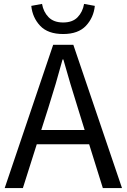

<svg xmlns="http://www.w3.org/2000/svg" viewBox="-20 -962 648 982"><path d="M303 -788Q225 -788 185.5 -830Q146 -872 140 -932L195 -942Q202 -901 228.5 -874Q255 -847 303 -847Q351 -847 377 -874Q403 -901 410 -942L465 -932Q459 -872 419.5 -830Q380 -788 303 -788ZM4 0 252 -733H355L604 0H506L436 -224H168L97 0ZM191 -297H413L378 -410Q339 -533 304 -658H300Q266 -532 227 -410Z"/></svg>

Font: Gothic Nguyen
Style: Regular
Weight: 400
Designer: MORI Takayuki
Version: Version 1.220;July 21, 2023;FontCreator 14.0.0.2814 64-bit